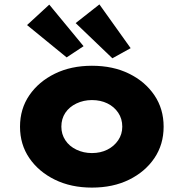

<svg xmlns="http://www.w3.org/2000/svg" viewBox="-20 -843 835 873"><path d="M398 10Q303 10 229.5 -26Q156 -62 113.5 -124Q71 -186 71 -267Q71 -348 113.5 -410Q156 -472 229.5 -508Q303 -544 398 -544Q494 -544 567 -508Q640 -472 682 -410Q724 -348 724 -267Q724 -186 682 -124Q640 -62 567 -26Q494 10 398 10ZM398 -147Q437 -147 468 -162.5Q499 -178 517.5 -205.5Q536 -233 536 -267Q536 -303 517.5 -330.5Q499 -358 468 -373Q437 -388 398 -388Q360 -388 327.5 -372.5Q295 -357 277 -330Q259 -303 259 -267Q259 -233 277 -205.5Q295 -178 327.5 -162.5Q360 -147 398 -147ZM491 -578 324 -738 432 -823 574 -624ZM283 -582 103 -729 204 -822 360 -633Z"/></svg>

Font: Lexend Exa ExtraBold
Style: Regular
Weight: 800
Designer: Bonnie Shaver-Troup, Thomas Jockin
Foundry: Lexend
Version: Version 1.007